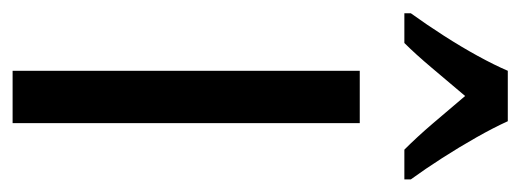

<svg xmlns="http://www.w3.org/2000/svg" viewBox="-300 -532 806 297"><g transform="rotate(90 102.5 -383.0)"><path d="M144 0H63V-537H144ZM141 -766Q151 -744 166 -717.5Q181 -691 198 -664.5Q215 -638 231 -616V-606H185Q165 -626 144.5 -650Q124 -674 102 -700Q80 -674 58.5 -648.5Q37 -623 20 -606H-26V-616Q-8 -641 9 -667.5Q26 -694 40 -719.5Q54 -745 63 -766Z"/></g></svg>

Font: Noto Sans Display ExtraCondensed
Style: Regular
Weight: 400
Width: 2
Version: Version 2.003